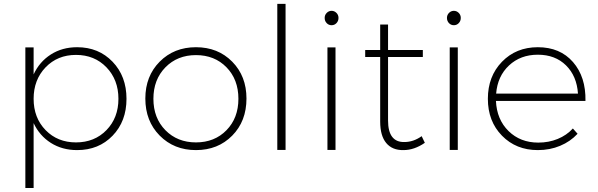

<svg xmlns="http://www.w3.org/2000/svg" viewBox="-20 -762 3041 976"><path d="M108.9 193.8V-521H150.9V-383.8Q180.7 -448.2 238.5 -485.1Q296.4 -522 372.1 -522Q481.4 -522 552.2 -448.2Q623 -374.5 623 -259.8Q623 -145.5 552.5 -72.3Q481.9 1 372.1 1Q296.4 1 238.5 -35.6Q180.7 -72.3 150.9 -136.2V193.8ZM366.2 -38.1Q460.4 -38.1 521.2 -100.6Q582 -163.1 582 -259.8Q582 -356.4 521.2 -419.7Q460.4 -482.9 366.2 -482.9Q272.5 -482.9 211.7 -419.7Q150.9 -356.4 150.9 -259.8Q150.9 -163.1 211.7 -100.6Q272.5 -38.1 366.2 -38.1Z M718.8 -261.2Q718.8 -375 791.7 -448.5Q864.7 -522 976.1 -522Q1087.9 -522 1160.4 -448.5Q1232.9 -375 1232.9 -261.2Q1232.9 -146 1160.4 -72.5Q1087.9 1 976.1 1Q864.7 1 791.7 -72.8Q718.8 -146.5 718.8 -261.2ZM976.1 -38.1Q1070.8 -38.1 1131.3 -100.1Q1191.9 -162.1 1191.9 -259.8Q1191.9 -357.9 1131.3 -419.9Q1070.8 -481.9 976.1 -481.9Q881.8 -481.9 820.8 -419.7Q759.8 -357.4 759.8 -259.8Q759.8 -162.1 820.8 -100.1Q881.8 -38.1 976.1 -38.1Z M1389.6 0V-742.2H1431.6V0Z M1630.4 -670.9Q1630.4 -686 1640.9 -696.5Q1651.4 -707 1665.5 -707Q1679.7 -707 1690.2 -696.5Q1700.7 -686 1700.7 -670.9Q1700.7 -655.3 1690.4 -644.5Q1680.2 -633.8 1665.5 -633.8Q1650.9 -633.8 1640.6 -644.5Q1630.4 -655.3 1630.4 -670.9ZM1644.5 0V-521H1685.5V0Z M1836.4 -472.2V-507.8H1912.6V-637.2H1952.6V-507.8H2129.4V-472.2H1952.6V-148.9Q1952.6 -93.8 1973.6 -66.4Q1994.6 -39.1 2035.6 -40Q2081.5 -40 2123.5 -69.8L2139.6 -36.1Q2085.9 1 2030.8 1Q1974.1 2 1943.4 -34.9Q1912.6 -71.8 1912.6 -144V-472.2Z M2252 -670.9Q2252 -686 2262.5 -696.5Q2272.9 -707 2287.1 -707Q2301.3 -707 2311.8 -696.5Q2322.3 -686 2322.3 -670.9Q2322.3 -655.3 2312 -644.5Q2301.8 -633.8 2287.1 -633.8Q2272.5 -633.8 2262.2 -644.5Q2252 -655.3 2252 -670.9ZM2266.1 0V-521H2307.1V0Z M2713.9 -522Q2827.1 -522 2892.8 -446.5Q2958.5 -371.1 2956.1 -249H2501Q2505.4 -154.3 2565.2 -95.7Q2625 -37.1 2716.3 -37.1Q2769.5 -37.1 2814.9 -55.7Q2860.4 -74.2 2892.1 -108.9L2916 -82Q2879.4 -42.5 2827.4 -20.8Q2775.4 1 2713.9 1Q2603.5 1 2531.7 -72.3Q2460 -145.5 2460 -259.8Q2460 -374 2531.7 -448Q2603.5 -522 2713.9 -522ZM2502 -286.1H2918Q2912.1 -375.5 2857.2 -429.7Q2802.2 -483.9 2713.9 -483.9Q2626 -483.9 2567.6 -429.4Q2509.3 -375 2502 -286.1Z"/></svg>

Font: Trueno UltraLight
Style: Regular
Weight: 250
Designer: Julieta Ulanovsky
Foundry: Julieta Ulanovsky
Version: Version 3.001b | FøM Fix